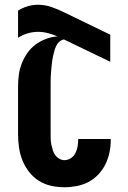

<svg xmlns="http://www.w3.org/2000/svg" viewBox="-20 -780 540 808"><path d="M251 8Q223 8 195.5 2Q168 -4 144 -19Q120 -34 102.5 -56.5Q85 -79 74.5 -105Q64 -131 60 -159Q56 -187 56 -215V-413Q56 -438 59 -463Q62 -488 71 -511.5Q80 -535 94.5 -556Q109 -577 129 -592Q149 -607 173 -616Q197 -625 222 -627Q203 -635 182 -640.5Q161 -646 140 -646Q118 -646 96 -639.5Q74 -633 56 -621V-735Q74 -747 96 -753.5Q118 -760 140 -760Q169 -760 196.5 -750.5Q224 -741 250 -728L444 -634V-520L249 -614Q238 -612 229.5 -604.5Q221 -597 216.5 -587Q212 -577 209 -566.5Q206 -556 203.5 -545Q201 -534 199.5 -523Q198 -512 197 -501Q196 -490 195 -479Q194 -468 193.5 -457Q193 -446 193 -435Q193 -424 193 -413V-215Q193 -204 193.5 -192.5Q194 -181 196.5 -169.5Q199 -158 202.5 -147Q206 -136 212.5 -127Q219 -118 229.5 -112Q240 -106 251 -106Q266 -106 278.5 -114.5Q291 -123 297.5 -136Q304 -149 306.5 -163.5Q309 -178 309 -193V-195H446V-189Q446 -163 440.5 -137.5Q435 -112 423.5 -88.5Q412 -65 393.5 -45.5Q375 -26 352 -14Q329 -2 303 3Q277 8 251 8Z"/></svg>

Font: Iosevka Term Curly Heavy
Style: Regular
Weight: 900
Designer: Belleve Invis
Foundry: Belleve Invis
Version: Version 32.3.0